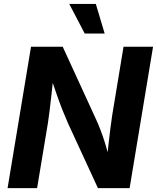

<svg xmlns="http://www.w3.org/2000/svg" viewBox="-20 -968 808 988"><path d="M19 0 139.6 -727.5H302.7L472.2 -358.4Q483.9 -333.5 496.3 -301.5Q508.8 -269.5 521.2 -229.7Q533.7 -189.9 544.4 -141.6L529.3 -135.3Q532.7 -174.3 537.6 -219.5Q542.5 -264.6 547.9 -306.4Q553.2 -348.1 557.6 -376.5L615.7 -727.5H767.6L647 0H483.9L329.6 -334.5Q314.5 -368.7 300.8 -403.3Q287.1 -438 272 -481.4Q256.8 -524.9 237.3 -583L256.3 -585.9Q250.5 -531.2 245.1 -483.2Q239.7 -435.1 235.1 -397.2Q230.5 -359.4 226.6 -335L170.9 0ZM416 -795.4 336.4 -947.8H473.1L518.6 -795.4Z"/></svg>

Font: Inter 17pt
Style: Bold Italic
Weight: 700
Italic angle: -9.3988°
Version: Version 4.001;git-66647c0bb